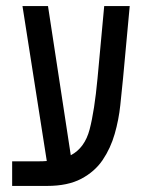

<svg xmlns="http://www.w3.org/2000/svg" viewBox="-20 -612 467 632"><path d="M20 0V-81H108Q122 -81 134 -82L54 -592H138L213 -101Q259 -125 275 -186Q291 -247 301 -354L323 -592H407L385 -354Q381 -314 376 -266Q371 -218 357.5 -171Q344 -124 318 -85.5Q292 -47 247.5 -23.5Q203 0 135 0Z"/></svg>

Font: Noto Sans Hebrew ExtraCondensed
Style: Regular
Weight: 400
Width: 2
Designer: Monotype Design Team
Foundry: Monotype Imaging Inc.
Version: Version 2.004; ttfautohint (v1.8.4.7-5d5b)